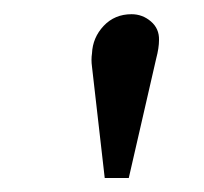

<svg xmlns="http://www.w3.org/2000/svg" viewBox="-20 -800 290 273"><path d="M163.1 -546.9H128.9L110.8 -705.1Q109.4 -715.3 110.8 -724.1Q111.8 -746.6 127.4 -763.2Q143.1 -779.8 167 -779.8Q182.6 -779.8 194.6 -769.5Q206.5 -759.3 206.1 -743.2Q206.1 -731.9 202.1 -716.8Z"/></svg>

Font: Literata Book
Style: Italic
Weight: 400
Italic angle: -3°
Designer: Latin by Veronika Burian and Jose Scaglione. Greek by Irene Vlachou. Cyrillic by Vera Evstafieva
Foundry: TypeTogether
Version: Version 1.003;PS 001.003;hotconv 1.0.88;makeotf.lib2.5.64775